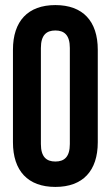

<svg xmlns="http://www.w3.org/2000/svg" viewBox="-20 -728 436 756"><path d="M141 -539C141 -590 163 -608 198 -608C233 -608 255 -590 255 -539V-161C255 -110 233 -92 198 -92C163 -92 141 -110 141 -161ZM31 -168C31 -55 90 8 198 8C306 8 365 -55 365 -168V-532C365 -645 306 -708 198 -708C90 -708 31 -645 31 -532Z"/></svg>

Font: Bebas Neue
Style: Bold
Weight: 700
Designer: Ryoichi Tsunekawa
Foundry: Ryoichi Tsunekawa
Version: Version 1.300